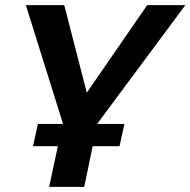

<svg xmlns="http://www.w3.org/2000/svg" viewBox="-20 -730 744 750"><path d="M109 -159 128 -246H225V-250L81 -710H231L319 -368L555 -710H704L361 -248V-246H466L447 -159H342L309 0H172L206 -159Z"/></svg>

Font: Raleway
Style: Bold Italic
Weight: 700
Italic angle: -12°
Designer: Matt McInerney, Pablo Impallari, Rodrigo Fuenzalida
Foundry: Matt McInerney, Pablo Impallari, Rodrigo Fuenzalida
Version: Version 4.101;RELEASE